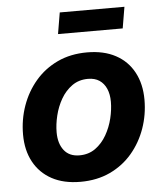

<svg xmlns="http://www.w3.org/2000/svg" viewBox="-53 -779 714 836"><g transform="rotate(-5 304.0 -360.5)"><path d="M265.6 10.7Q192.4 10.7 140.6 -17.3Q88.9 -45.4 61.3 -96.4Q33.7 -147.5 33.7 -215.8Q33.7 -281.7 54.9 -341.6Q76.2 -401.4 116 -448Q155.8 -494.6 212.9 -521.5Q270 -548.3 342.3 -548.3Q415 -548.3 466.8 -520.5Q518.6 -492.7 546.1 -441.4Q573.7 -390.1 573.7 -321.3Q573.7 -255.9 552.7 -196.3Q531.7 -136.7 491.9 -89.8Q452.1 -43 395 -16.1Q337.9 10.7 265.6 10.7ZM271 -104.5Q311 -104.5 340.6 -125.7Q370.1 -147 389.4 -180.7Q408.7 -214.4 418 -252.7Q427.2 -291 427.2 -325.2Q427.2 -357.9 416.7 -382.1Q406.2 -406.2 386.2 -419.7Q366.2 -433.1 336.4 -433.1Q296.4 -433.1 266.8 -412.1Q237.3 -391.1 218 -357.7Q198.7 -324.2 189.5 -285.9Q180.2 -247.6 180.2 -212.9Q180.2 -164.1 203.4 -134.3Q226.6 -104.5 271 -104.5ZM522 -731.9 506.3 -638.7H223.6L239.3 -731.9Z"/></g></svg>

Font: Inter 17pt
Style: Bold Italic
Weight: 700
Italic angle: -9.3988°
Version: Version 4.001;git-66647c0bb